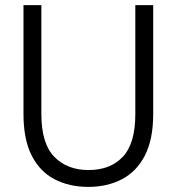

<svg xmlns="http://www.w3.org/2000/svg" viewBox="-20 -725 692 752"><path d="M326 7Q251 7 193.5 -23Q136 -53 104 -116Q72 -179 72 -278V-705H142V-278Q142 -163 192.5 -111Q243 -59 327 -59Q412 -59 461 -111Q510 -163 510 -278V-705H580V-278Q580 -179 547.5 -116Q515 -53 457.5 -23Q400 7 326 7Z"/></svg>

Font: Ulagadi Sans Light
Style: Regular
Weight: 300
Designer: Ninad Kale (Devanagari), Jonny Pinhorn (Latin)
Foundry: Indian Type Foundry
Version: Version 3.01;March 29, 2020;FontCreator 12.0.0.2522 64-bit; 